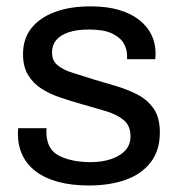

<svg xmlns="http://www.w3.org/2000/svg" viewBox="-20 -557 550 589"><path d="M253 12Q199.2 12 158.3 0.9Q117.4 -10.2 90 -31.1Q62.6 -51.9 48.8 -81.2Q34.9 -110.5 34.9 -147.3Q34.9 -151.9 35.2 -156.3Q35.5 -160.8 35.9 -163.7H122.9Q122.4 -159.9 122.4 -156.9Q122.4 -154 122.4 -151.1Q122.9 -98.2 161.9 -78.9Q200.8 -59.6 258 -59.6Q291.4 -59.6 319 -68.4Q346.6 -77.1 363.5 -94.6Q380.4 -112.2 380.4 -138.6Q380.4 -172 358.5 -189.4Q336.7 -206.9 301.9 -217Q267.1 -227.2 228.7 -238.1Q196.6 -247.1 164.8 -257.9Q132.9 -268.6 107.4 -284.9Q81.8 -301.2 66.2 -326.9Q50.6 -352.5 50.6 -391.1Q50.6 -438.1 76.2 -470.5Q101.8 -502.9 148.4 -520.2Q195 -537.5 257.6 -537.5Q308.3 -537.5 345.6 -526.3Q383 -515.2 407.8 -495.3Q432.6 -475.4 444.9 -449.6Q457.2 -423.8 457.2 -394.5Q457.2 -389.4 456.9 -383.8Q456.7 -378.1 456.2 -375.3H369.8V-386.4Q369.8 -406.4 359.3 -424.4Q348.7 -442.5 323.5 -454.4Q298.3 -466.4 253 -466.4Q215 -466.4 189.9 -457.7Q164.8 -449.1 152.2 -433.7Q139.6 -418.3 139.6 -396.5Q139.6 -370.6 156.9 -356.6Q174.2 -342.6 202.7 -333.7Q231.2 -324.8 263.9 -314.4Q299 -304 335.4 -293.2Q371.8 -282.5 402.5 -266.5Q433.1 -250.5 451.8 -223.1Q470.4 -195.7 470.4 -150.9Q470.4 -94.9 441.9 -58.6Q413.5 -22.3 364.7 -5.1Q315.9 12 253 12Z"/></svg>

Font: Archivo Variable SemiBold
Style: Regular
Weight: 600
Designer: Hector Gatti
Foundry: Omnibus-Type
Version: Version 2.001